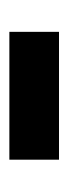

<svg xmlns="http://www.w3.org/2000/svg" viewBox="112 -491 146 410"><g transform="rotate(-90 185.0 -286.0)"><path d="M49 -233V-339H322V-233Z"/></g></svg>

Font: Noto Sans KR Thin
Style: Bold
Weight: 700
Version: Version 2.004-H2;hotconv 1.0.118;makeotfexe 2.5.65603